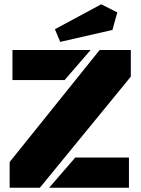

<svg xmlns="http://www.w3.org/2000/svg" viewBox="-20 -883 661 903"><path d="M25.4 -121.1 448.7 -647.9H595.2V-522.5L167.5 0H25.4ZM586.4 0H210.9L334 -142.1H586.4ZM38.6 -647.9H406.2L283.7 -506.3H38.6ZM456.1 -862.8 531.7 -824.7 508.8 -742.2 263.2 -686 238.3 -745.6Z"/></svg>

Font: Black Ops One
Style: Regular
Weight: 400
Designer: James Grieshaber
Foundry: James Grieshaber
Version: Version 1.002